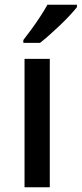

<svg xmlns="http://www.w3.org/2000/svg" viewBox="-20 -786 343 806"><path d="M189 0H83V-539H189ZM303 -756Q292 -742 273.5 -722Q255 -702 232.5 -680.5Q210 -659 188 -639.5Q166 -620 148 -606H78V-618Q93 -637 112 -663Q131 -689 149 -716.5Q167 -744 179 -766H303Z"/></svg>

Font: Noto Sans Tangsa Medium
Style: Regular
Weight: 500
Version: Version 1.504